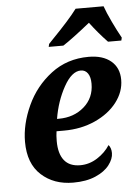

<svg xmlns="http://www.w3.org/2000/svg" viewBox="-55 -809 622 861"><g transform="rotate(-5 256.5 -378.0)"><path d="M40 -191Q40 -270 78 -353Q116 -436 188 -491Q260 -546 357 -546Q421 -546 457.5 -515.5Q494 -485 494 -431Q494 -377 458 -330Q422 -283 359 -254.5Q296 -226 219 -226H185Q182 -207 182 -182Q182 -125 206 -95Q230 -65 278 -65Q319 -65 355 -88Q391 -111 412 -144Q424 -130 424 -107Q424 -81 403 -53.5Q382 -26 340.5 -8Q299 10 240 10Q153 10 96.5 -41.5Q40 -93 40 -191ZM200 -281Q268 -281 314 -321Q360 -361 360 -425Q360 -455 348.5 -471.5Q337 -488 317 -488Q276 -488 240.5 -424Q205 -360 192 -281ZM186 -619 204 -638Q283 -719 318 -766H444Q454 -737 474.5 -694Q495 -651 513 -619L510 -606H450Q408 -650 372 -698Q291 -633 249 -606H183Z"/></g></svg>

Font: Noto Serif Narrow
Style: Bold Italic
Weight: 700
Width: 4
Italic angle: -12°
Designer: Monotype Design Team
Foundry: Monotype Imaging Inc.
Version: Version 1.001